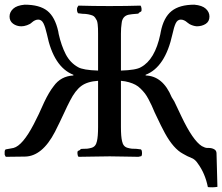

<svg xmlns="http://www.w3.org/2000/svg" viewBox="-20 -672 953 824"><path d="M4.9 1Q1 -4.9 0 -8.8V-21Q0 -26.9 3.9 -30.8Q16.1 -33.2 22.9 -34.2Q25.9 -34.7 38.1 -37.1Q77.1 -47.4 125 -139.2Q145.5 -178.2 169.9 -233.9Q190.4 -276.9 210 -301.8Q240.7 -345.2 294.9 -348.1V-351.1Q210 -384.3 181.2 -525.9Q174.3 -556.6 166.3 -572.3Q158.2 -587.9 144 -587.9Q130.4 -587.9 116.2 -575.2Q109.4 -568.4 95.9 -563.7Q82.5 -559.1 71.8 -559.1Q51.3 -559.1 36.1 -570.3Q21 -581.5 21 -601.1Q21 -620.1 36.6 -634.5Q52.2 -648.9 85.9 -651.9Q149.9 -651.9 183.1 -625.5Q216.3 -599.1 230 -537.1Q230.5 -535.2 231 -531.2Q231.4 -527.3 231.9 -525.9Q243.2 -476.1 262 -439.5Q280.8 -402.8 314.9 -383.8Q336.4 -371.1 400.9 -369.1V-526.9Q400.9 -542 400.6 -549.3Q400.4 -556.6 399.2 -567.9Q397.9 -579.1 395.5 -584.2Q393.1 -589.4 388.4 -596.2Q383.8 -603 376.5 -605.7Q369.1 -608.4 358.6 -610.6Q348.1 -612.8 334 -612.8Q329.6 -612.8 314.9 -615.2Q313.5 -616.7 311 -624Q309.6 -631.8 311 -638.2Q314.9 -646 316.9 -647.9Q378.4 -646 449.2 -646Q525.4 -646 583 -647.9Q586.4 -644.5 587.4 -635.5Q588.4 -626.5 585.9 -623Q584 -622.1 580.8 -619.9Q577.6 -617.7 576.2 -617.2Q576.2 -612.8 565.9 -612.8Q544.4 -611.3 532.2 -608.9Q504.9 -603 502 -571.8Q499 -553.7 499 -526.9V-369.1Q564.5 -371.1 585 -383.8Q645 -416 668 -524.9L669.9 -535.2Q682.1 -597.2 716.3 -624.5Q750.5 -651.9 814 -651.9Q847.7 -648.9 863.3 -634.5Q878.9 -620.1 878.9 -601.1Q878.9 -579.6 862.5 -569.3Q846.2 -559.1 824.2 -559.1Q808.1 -560.5 793 -568.8Q791.5 -569.8 788.6 -572Q785.6 -574.2 784.2 -575.2Q770 -587.9 755.9 -587.9Q741.7 -587.9 734.1 -572Q726.6 -556.2 720.2 -525.9Q689 -383.3 605 -351.1V-348.1Q679.2 -345.7 716.8 -254.9Q719.2 -250 728 -236.8Q733.9 -224.6 744.1 -202.9Q754.4 -181.2 758.8 -171.9Q807.6 -69.3 846.2 -44.9Q860.4 -37.1 869.1 -37.1H875Q888.7 -37.1 898.7 -31.7Q908.7 -26.4 909.2 -15.1L913.1 129.9Q891.6 133.3 872.1 130.9Q860.4 72.3 829.1 29.8Q820.3 16.1 808.1 8.8Q780.8 -2.4 765.1 -12.2Q724.6 -33.7 688 -100.1Q674.8 -123.5 644 -189Q636.2 -207.5 631.1 -218.8Q626 -230 617.7 -245.6Q609.4 -261.2 602.1 -270.8Q594.7 -280.3 583.7 -291.3Q572.8 -302.2 561 -308.3Q549.3 -314.5 533.4 -319.1Q517.6 -323.7 499 -325.2V-127Q499 -85.9 503.9 -65.9Q506.3 -54.2 512.2 -47.1Q518.1 -40 528.1 -37.4Q538.1 -34.7 545.4 -33.9Q552.7 -33.2 565.9 -33.2Q570.3 -33.2 585 -30.8Q588.9 -26.9 588.9 -22Q590.8 -9.3 586.9 -2L574.2 1Q561.5 1 515.4 0Q469.2 -1 451.2 -1Q432.1 -1 381.6 0Q331.1 1 316.9 1Q313.5 -2.4 312.5 -11.5Q311.5 -20.5 314 -23.9Q315.9 -24.4 319.6 -26.4Q323.2 -28.3 324.2 -28.8Q324.2 -33.2 334 -33.2Q347.2 -33.2 354.5 -33.9Q361.8 -34.7 371.8 -37.4Q381.8 -40 387.7 -47.1Q393.6 -54.2 396 -65.9Q400.9 -85.9 400.9 -127V-325.2Q355 -322.3 329.1 -303.2Q303.2 -284.2 280.8 -240.2Q269 -217.8 255.9 -189Q235.8 -145.5 215.8 -106Q161.1 -1 86.9 0Z"/></svg>

Font: Common Serif Medium
Style: Regular
Weight: 500
Designer: Philipp H. Poll, Khaled Hosny
Foundry: Stefan Peev, Context Ltd.
Version: Version 1.026